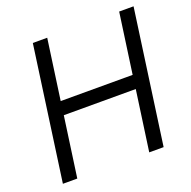

<svg xmlns="http://www.w3.org/2000/svg" viewBox="-131 -874 999 1003"><g transform="rotate(-20 368.5 -372.5)"><path d="M131 0 178 -335H578L531 0H611L715 -745H635L588 -410H188L235 -745H155L51 0Z"/></g></svg>

Font: Plus Jakarta Sans
Style: Italic
Weight: 400
Italic angle: -8°
Designer: Gumpita Rahayu
Foundry: Tokotype
Version: Version 2.071;gftools[0.9.30]